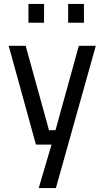

<svg xmlns="http://www.w3.org/2000/svg" viewBox="-20 -732 527 972"><path d="M176 220 241 0H162L24 -500H110L228 -73H261L379 -500H465L263 220ZM325 -617V-712H405V-617ZM124 -617V-712H203V-617Z"/></svg>

Font: Cairo Medium
Style: Regular
Weight: 500
Designer: Mohamed Gaber, Accademia di Belle Arti di Urbino
Foundry: Kief Type Foundry, Accademia di Belle Arti di Urbino
Version: Version 3.117